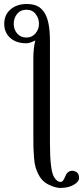

<svg xmlns="http://www.w3.org/2000/svg" viewBox="-20 -718 411 950"><path d="M47.9 -600.1Q47.9 -572.3 64.9 -552.2Q82 -532.2 110.8 -532.2Q138.2 -532.2 155.5 -552.7Q172.9 -573.2 172.9 -600.1Q172.9 -627 156.5 -648.4Q140.1 -669.9 110.8 -669.9Q81.5 -669.9 64.7 -649.2Q47.9 -628.4 47.9 -600.1ZM1 -600.1Q1 -645 32.2 -671.6Q63.5 -698.2 111.8 -698.2Q140.6 -698.2 160.9 -689.7Q181.2 -681.2 196.5 -660.4Q211.9 -639.6 219.5 -603.5Q227.1 -567.4 227.1 -514.2V-13.2Q227.1 124 247.1 157.2Q261.2 182.1 280.8 182.1Q292 182.1 301.8 157.2Q305.2 148.4 308.6 142.8Q312 137.2 319.3 132.1Q326.7 127 335.9 127Q349.6 127 360.4 135Q371.1 143.1 371.1 163.1Q371.1 181.2 344.7 196.5Q318.4 211.9 277.8 211.9Q261.7 211.9 236.3 202.4Q210.9 192.9 194.8 178.2Q180.7 165 170.9 146.2Q161.1 127.4 156 109.6Q150.9 91.8 148.4 63Q146 34.2 145.5 13.7Q145 -6.8 145 -43.9V-429.2Q145 -480 154.8 -518.1Q127.4 -503.9 110.8 -503.9Q60.1 -503.9 30.5 -530.5Q1 -557.1 1 -600.1Z"/></svg>

Font: Common Serif News
Style: Regular
Weight: 450
Designer: Philipp H. Poll, Khaled Hosny
Foundry: Stefan Peev, Context Ltd.
Version: Version 1.026